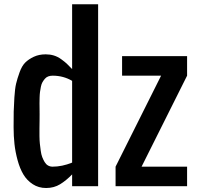

<svg xmlns="http://www.w3.org/2000/svg" viewBox="-20 -895 961 923"><path d="M170.4 -344.2Q170.4 -334 170.2 -313.5Q169.9 -293 169.7 -278.1Q169.4 -263.2 169.7 -241.7Q169.9 -220.2 171.6 -204.3Q173.3 -188.5 175.8 -170.4Q178.2 -152.3 183.1 -139.6Q188 -127 194.6 -116Q201.2 -105 210.9 -99.4Q220.7 -93.8 232.9 -93.8Q278.3 -93.8 326.7 -113.3V-506.3Q284.7 -531.2 232.9 -531.2Q221.2 -531.2 211.7 -527.6Q202.1 -523.9 195.6 -516.1Q189 -508.3 184.1 -499.8Q179.2 -491.2 176.5 -477.8Q173.8 -464.4 172.4 -453.6Q170.9 -442.9 170.4 -426Q169.9 -409.2 169.9 -398.4Q169.9 -387.7 170.2 -370.1Q170.4 -352.5 170.4 -344.2ZM199.7 -633.8Q220.7 -633.8 239 -628.2Q257.3 -622.6 273.9 -610.6Q290.5 -598.6 300.5 -589.4Q310.5 -580.1 326.7 -563V-874.5H451.7V0H326.7V-56.6Q298.3 -27.3 269 -9.3Q239.7 8.8 201.7 8.8Q165.5 8.8 137.5 -9.5Q109.4 -27.8 92.3 -56.6Q75.2 -85.4 64.5 -125Q53.7 -164.6 49.6 -202.6Q45.4 -240.7 45.4 -281.7Q45.4 -283.7 45.4 -287.6Q45.4 -334.5 45.9 -358.9Q46.4 -383.3 49.1 -426.3Q51.8 -469.2 57.4 -492.9Q63 -516.6 74.2 -547.6Q85.4 -578.6 101.6 -594.5Q117.7 -610.4 142.6 -622.1Q167.5 -633.8 199.7 -633.8ZM754.4 -531.2H566.9V-625H879.4V-531.2L660.6 -93.8H879.4V0H535.6V-93.8Z"/></svg>

Font: Oswald
Style: Stencbab
Weight: 400
Designer: Mathieu Le Lay
Foundry: Mathieu Le Lay
Version: Version 1.000